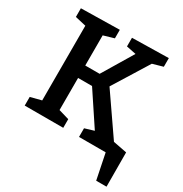

<svg xmlns="http://www.w3.org/2000/svg" viewBox="-199 -855 1138 1191"><g transform="rotate(30 370.5 -260.0)"><path d="M730 -63 731 182H657L620 0H429V-62L495 -82L341 -314H241V-84L316 -62V0H40V-62L118 -82V-617L40 -635V-697L316 -702V-641L241 -619V-403H344L475 -621L406 -635V-697L667 -702V-640L593 -619L436 -366L632 -82Z"/></g></svg>

Font: Bitter Pro SemiBold
Style: Regular
Weight: 600
Designer: Sol Matas, and Bitter project Authors
Foundry: Sol Matas
Version: Version 1.010